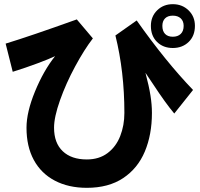

<svg xmlns="http://www.w3.org/2000/svg" viewBox="-20 -763 960 920"><path d="M808 -533Q762 -533 732.5 -562Q703 -591 703 -639Q703 -684 733 -713.5Q763 -743 808 -743Q853 -743 883.5 -713.5Q914 -684 914 -639Q914 -591 884 -562Q854 -533 808 -533ZM860 -639Q860 -662 846 -675Q832 -688 808 -688Q784 -688 771 -675Q758 -662 758 -639Q758 -614 771 -600.5Q784 -587 808 -587Q832 -587 846 -600.5Q860 -614 860 -639ZM815 -219Q773 -269 714 -359L677 -414Q694 -350 701 -305.5Q708 -261 708 -222Q708 -118 674 -37Q640 44 570 90.5Q500 137 396 137Q308 137 242.5 102.5Q177 68 142 3.5Q107 -61 107 -151Q107 -226 148 -325.5Q189 -425 244 -494Q217 -481 161 -460Q105 -439 41 -419L7 -554Q125 -590 348 -670L425 -579Q384 -526 340 -444.5Q296 -363 267.5 -282.5Q239 -202 239 -151Q239 -78 280.5 -38.5Q322 1 396 1Q455 1 495.5 -29.5Q536 -60 556 -111Q576 -162 576 -222Q576 -420 533 -593L635 -665Q774 -468 905 -332Z"/></svg>

Font: BM Euljiro oraeorae
Style: Regular
Weight: 400
Designer: Bongjin Kim; Bomjun Kim; Myungsoo Han; Hyesun Chae; Mikyoung Jeong; Wujin Sim; Minjae Kang; Suwha Jang;
Foundry: Sandoll Inc.
Version: Version 1.000;hotconv 1.0.109;makeexe 2.5.65596